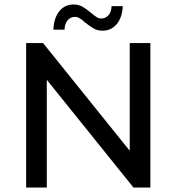

<svg xmlns="http://www.w3.org/2000/svg" viewBox="-20 -836 787 856"><path d="M650.4 -644H558.4V-163.8L172 -644H96.6V0H188.6V-480.2L575 0H650.4ZM398.8 -708.4C409.6 -702.3 422.3 -699.2 437 -699.2C463.4 -699.2 484.7 -709.2 500.9 -729.1C517.2 -749 525.9 -775.6 527.2 -808.7H477.5C476.9 -791.5 472.3 -778 463.7 -768.2C455.1 -758.4 444.1 -753.5 430.6 -753.5C423.8 -753.5 417.4 -755.5 411.2 -759.5C405.1 -763.4 396.8 -769.7 386.4 -778.3C371.7 -790.6 358.6 -799.9 347.3 -806.4C336 -812.8 322.9 -816 308.2 -816C281.8 -816 260.5 -805.9 244.3 -785.7C228 -765.4 219.3 -738.1 218 -703.8H267.7C268.3 -721.6 272.9 -735.5 281.5 -745.7C290.1 -755.8 301.1 -760.8 314.6 -760.8C321.4 -760.8 328.1 -758.8 334.9 -754.9C341.6 -750.9 349.6 -744.6 358.8 -736C374.7 -723.7 388.1 -714.5 398.8 -708.4Z"/></svg>

Font: Montserrat Ace
Style: Regular
Weight: 500
Designer: Julieta Ulanovsky
Foundry: Julieta Ulanovsky
Version: Version 1